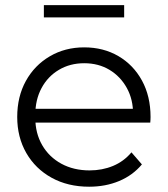

<svg xmlns="http://www.w3.org/2000/svg" viewBox="-20 -712 644 737"><path d="M322.2 4.7Q240.4 4.7 178.2 -29.7Q115.9 -64 81 -124.6Q46.1 -185.3 46.1 -263Q46.1 -341.1 79.3 -401.3Q112.6 -461.5 171.1 -495.8Q229.5 -530.2 303.2 -530.2Q376.9 -530.2 434.5 -496.6Q492.1 -462.9 525 -402.7Q557.9 -342.4 557.9 -262.9Q557.9 -258.5 557.6 -252.7Q557.4 -246.8 556.8 -241.4H100.1V-294.4H519.2L490.8 -273.2Q491.3 -329.9 466.9 -374.2Q442.4 -418.6 400.3 -443.9Q358.1 -469.3 303.2 -469.3Q248.7 -469.3 206.1 -443.9Q163.4 -418.6 139.5 -374Q115.5 -329.3 115.5 -271.5V-259.6Q115.5 -200.5 142 -154.8Q168.4 -109.2 215.6 -83.5Q262.8 -57.9 323.9 -57.9Q372.5 -57.9 413.9 -75.1Q455.3 -92.3 484.6 -127.2L524.7 -80.9Q489.5 -38.9 437.3 -17.1Q385 4.7 322.2 4.7ZM148.4 -645.2V-692.4H456.6V-645.2Z"/></svg>

Font: Montserrat Thin
Style: Regular
Weight: 100
Designer: Julieta Ulanovsky
Foundry: Julieta Ulanovsky
Version: Version 9.000